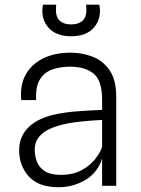

<svg xmlns="http://www.w3.org/2000/svg" viewBox="-20 -776 590 802"><path d="M224 6Q141 6 100.5 -38.8Q60 -83.5 60 -148.5Q60 -206.5 99.5 -244.8Q139 -283 212 -298.5Q254.5 -307.5 305.2 -311.2Q356 -315 406.5 -317V-359Q406.5 -439.5 371 -468.5Q335.5 -497.5 272 -497.5Q234 -497.5 200.5 -486.5Q167 -475.5 147.5 -445.5Q128 -415.5 131 -358H69Q62.5 -419.5 87.2 -464Q112 -508.5 160.5 -532.2Q209 -556 275 -556Q323 -556 366.8 -539.2Q410.5 -522.5 438 -482.2Q465.5 -442 465.5 -371.5V0H406.5V-113.5Q388 -55 337 -24.5Q286 6 224 6ZM232.5 -45.5Q286.5 -45.5 323 -66.2Q359.5 -87 380 -114.8Q400.5 -142.5 406.5 -162V-275Q363 -273 315.2 -268Q267.5 -263 229 -252.5Q179 -239 152 -214Q125 -189 125 -150.5Q125 -124.5 134.2 -100.5Q143.5 -76.5 166.8 -61.2Q190 -46 232.5 -45.5ZM277 -624.5Q212 -624.5 180.5 -662.8Q149 -701 159.5 -756.5H215Q209.5 -709.5 227.2 -691.8Q245 -674 277 -674Q309.5 -674 327.2 -691.8Q345 -709.5 339.5 -756.5H395Q405.5 -701 374 -662.8Q342.5 -624.5 277 -624.5Z"/></svg>

Font: Spline Sans Light
Style: Regular
Weight: 300
Designer: Eben Sorkin, Mirko Velimirovic
Foundry: Sorkin Type
Version: Version 1.000; ttfautohint (v1.8.3)